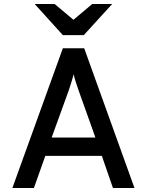

<svg xmlns="http://www.w3.org/2000/svg" viewBox="-20 -942 736 962"><path d="M545.9 0 490.2 -161.1H207L149.9 0H42L294.9 -700.2H401.9L653.8 0ZM373 -491.2Q367.2 -507.8 360.1 -529.8Q353 -551.8 349.1 -569.8Q344.2 -551.8 337.6 -530Q331.1 -508.3 325.2 -491.2L238.8 -252.9H458ZM399.9 -766.1H294.9L153.8 -921.9H253.9L348.1 -842.8L441.9 -921.9H542Z"/></svg>

Font: Overpass
Style: Regular
Weight: 400
Designer: Delve Withrington
Foundry: Delve Fonts
Version: Version 1.001